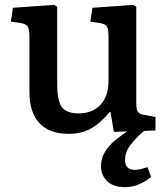

<svg xmlns="http://www.w3.org/2000/svg" viewBox="-20 -536 672 789"><path d="M494 233Q444 233 419.5 207.5Q395 182 395 149Q395 115 411 88.5Q427 62 452 41.5Q477 21 503 4L448 6L434 -76H431Q395 -32 356 -9Q317 14 262 14Q183 14 142 -30Q101 -74 101 -157V-379Q101 -413 95 -425Q89 -437 67 -441L25 -447L33 -504L202 -516L215 -508V-190Q215 -122 234 -96Q253 -70 303 -70Q360 -70 393 -105.5Q426 -141 426 -203V-379Q426 -414 420 -425.5Q414 -437 392 -441L351 -447L360 -504L527 -516L540 -508V-112Q540 -86 546.5 -76.5Q553 -67 572 -64L619 -55V0L572 2Q540 29 517 58.5Q494 88 494 122Q494 162 534 162Q547 162 560.5 158.5Q574 155 586 151L601 191Q582 207 554.5 220Q527 233 494 233Z"/></svg>

Font: Literata Medium
Style: Regular
Weight: 500
Designer: Latin by Veronika Burian and Jose Scaglione. Greek by Irene Vlachou. Cyrillic by Vera Evstafieva.
Foundry: TypeTogether
Version: Version 3.103; ttfautohint (v1.8.4.7-5d5b);gftools[0.9.29]